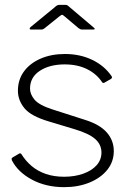

<svg xmlns="http://www.w3.org/2000/svg" viewBox="-20 -763 544 793"><path d="M402 -423Q380 -457 340.5 -477Q301 -497 247 -497Q185 -497 144.5 -470.5Q104 -444 104 -397Q104 -374 122.5 -351.5Q141 -329 197 -311L331 -268Q392 -249 421 -216Q450 -183 450 -139Q450 -95 423 -61.5Q396 -28 349.5 -9Q303 10 245 10Q170 10 112 -21Q54 -52 29 -101Q28 -104 28 -107Q28 -110 31 -112L58 -128Q60 -130 63.5 -129.5Q67 -129 68 -127Q86 -98 111 -77Q136 -56 169.5 -44.5Q203 -33 245 -33Q288 -33 323.5 -45.5Q359 -58 379 -80.5Q399 -103 399 -133Q399 -166 373 -189Q347 -212 286 -230L183 -261Q108 -283 81 -316Q54 -349 54 -388Q54 -434 79 -468Q104 -502 148 -521Q192 -540 248 -540Q311 -540 361.5 -515.5Q412 -491 441 -448Q443 -445 442.5 -443Q442 -441 440 -438L412 -422Q410 -420 407 -420.5Q404 -421 402 -423ZM304 -647 246 -696Q239 -702 236.5 -702Q234 -702 226 -696L165 -647Q160 -643 157 -642Q154 -641 149 -641H108Q103 -641 102.5 -644Q102 -647 106 -651L206 -733Q211 -738 215.5 -740.5Q220 -743 227 -743H250Q256 -743 260 -740Q264 -737 267 -734L365 -651Q378 -641 364 -641H319Q315 -641 311.5 -642.5Q308 -644 304 -647Z"/></svg>

Font: Libre Franklin Thin ExtraLight
Style: Regular
Weight: 250
Version: Version 3.000